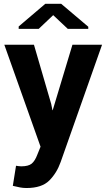

<svg xmlns="http://www.w3.org/2000/svg" viewBox="-20 -760 551 994"><path d="M245.1 -221.7 251.5 -189.5H252.9L355 -528.3H508.3L293.9 79.1Q273.9 135.7 235.1 174.6Q196.3 213.4 117.2 213.4Q99.1 213.4 84 210.4Q68.8 207.5 46.4 202.1L63 98.1Q69.3 99.1 76.7 100.1Q84 101.1 89.8 101.1Q127 101.1 144 87.2Q161.1 73.2 173.3 40.5L189.9 -0.5L2.4 -528.3H155.8ZM437 -621.6V-610.4H331.1L255.4 -681.6L180.2 -610.4H76.7V-623L214.4 -740.2H296.9Z"/></svg>

Font: Roboto Web
Style: Bold
Weight: 700
Designer: Google
Version: Version 1.200310; 2013